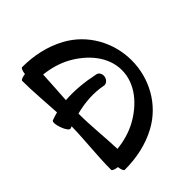

<svg xmlns="http://www.w3.org/2000/svg" viewBox="-249 -1012 1223 1223"><g transform="rotate(-45 362.0 -400.5)"><path d="M101 -368C106 -370 111 -371 116 -373C114 -249 98 -125 98 0C98 9 116 16 141 19C144 44 151 62 160 62C263 62 366 42 457 -8C599 -85 684 -237 684 -400C684 -563 599 -715 457 -792C366 -842 263 -863 160 -863C151 -863 144 -844 141 -819C116 -816 98 -809 98 -800C98 -700 108 -601 113 -502C95 -497 77 -492 59 -485C48 -482 50 -452 62 -420C73 -388 91 -364 101 -368ZM444 -411C463 -407 483 -423 488 -446C493 -470 481 -492 462 -496C378 -514 292 -523 208 -517C212 -589 218 -662 221 -735C283 -728 342 -712 397 -683C507 -623 596 -523 596 -400C596 -277 507 -177 397 -117C342 -88 283 -72 221 -65C217 -177 204 -288 204 -400C283 -420 364 -427 444 -411Z"/></g></svg>

Font: Nupuram
Style: Bold
Weight: 700
Designer: Santhosh Thottingal (santhosh.thottingal@gmail.com)
Foundry: SMC
Version: Version 1.000